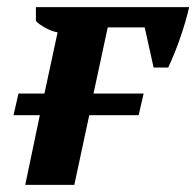

<svg xmlns="http://www.w3.org/2000/svg" viewBox="-20 -520 552 540"><path d="M32 -257H105L142 -429Q125 -432 107 -442Q89 -452 81 -461V-500H512Q504 -464 488 -417Q472 -370 453 -330H412L387 -443H283L243 -257H384L370 -196H231L189 0H51L92 -196H18Z"/></svg>

Font: PT Serif
Style: Bold Italic
Weight: 700
Italic angle: -12°
Designer: A.Korolkova, O.Umpeleva, V.Yefimov
Foundry: ParaType Ltd
Version: Version 1.000W OFL